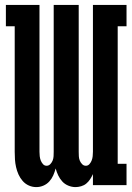

<svg xmlns="http://www.w3.org/2000/svg" viewBox="-20 -755 540 783"><path d="M128 8Q112 8 97.5 1.5Q83 -5 72.5 -17Q62 -29 55.5 -43.5Q49 -58 45.5 -73.5Q42 -89 41 -104.5Q40 -120 40 -136V-648H4V-735H141V-136Q141 -127 142 -118Q143 -109 146 -101Q149 -93 155 -86Q161 -79 170 -79Q179 -79 185.5 -86Q192 -93 195 -101Q198 -109 198.5 -118Q199 -127 199 -136V-735H301V-136Q301 -127 301.5 -118Q302 -109 305 -101Q308 -93 314.5 -86Q321 -79 330 -79Q339 -79 345 -86Q351 -93 354 -101Q357 -109 358 -118Q359 -127 359 -136V-735H496V-648H460V-87H496V0H359V-45Q354 -34 347.5 -24Q341 -14 332 -6.5Q323 1 311 4.5Q299 8 288 8Q273 8 258.5 2Q244 -4 234 -15Q224 -26 217.5 -39.5Q211 -53 207 -68Q203 -53 197 -39.5Q191 -26 181 -15Q171 -4 157 2Q143 8 128 8Z"/></svg>

Font: Iosevka Gothic
Style: Bold
Weight: 700
Monospace: yes
Designer: Belleve Invis
Foundry: Belleve Invis
Version: Version 15.5.1; ttfautohint (v1.8.4)